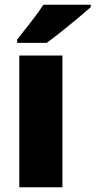

<svg xmlns="http://www.w3.org/2000/svg" viewBox="-20 -786 401 806"><path d="M242 0H61V-553H242ZM361 -756Q341 -738 307.5 -710Q274 -682 238 -653.5Q202 -625 176 -606H52V-620Q77 -652 109 -692.5Q141 -733 162 -766H361Z"/></svg>

Font: Noto Sans Ethiopic SemiCondensed Black
Style: Regular
Weight: 900
Width: 4
Designer: Monotype Design Team
Foundry: Monotype Imaging Inc.
Version: Version 2.102; ttfautohint (v1.8.4.7-5d5b)